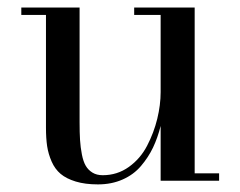

<svg xmlns="http://www.w3.org/2000/svg" viewBox="-20 -480 638 510"><path d="M497.1 -19.5H562V0H406.7V-145.5Q398.9 -114.3 386.5 -88.1Q374 -62 354.5 -39.1Q335 -16.1 305.7 -3.2Q276.4 9.8 240.2 9.8Q206.1 9.8 181.2 2.2Q156.2 -5.4 141.1 -18.1Q126 -30.8 117.2 -50.8Q108.4 -70.8 105.2 -91.8Q102.1 -112.8 102.1 -141.1V-440.4H36.6V-460H191.4V-155.3Q191.4 -127.4 192.6 -108.2Q193.8 -88.9 197.5 -69.8Q201.2 -50.8 207.8 -39.6Q214.4 -28.3 225.6 -21.5Q236.8 -14.6 252.9 -14.6Q291.5 -14.6 322.3 -36.6Q353 -58.6 370.8 -93Q388.7 -127.4 397.7 -164.3Q406.7 -201.2 406.7 -235.4V-440.4H336.4V-460H497.1Z"/></svg>

Font: Bodoni* 11pt
Style: Regular
Weight: 400
Version: Version 2.3